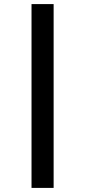

<svg xmlns="http://www.w3.org/2000/svg" viewBox="-20 -780 416 938"><path d="M134 138V-760H242V138Z"/></svg>

Font: IBM Plex Sans Arabic SmBld
Style: Regular
Weight: 600
Designer: Mike Abbink, Paul van der Laan, Pieter van Rosmalen, Wael Morcos, Khajak Apelian
Foundry: Bold Monday
Version: Version 1.005